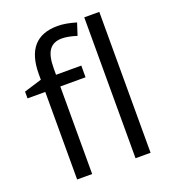

<svg xmlns="http://www.w3.org/2000/svg" viewBox="-139 -869 869 973"><g transform="rotate(-20 296.0 -382.5)"><path d="M327.1 -472.2H190.9V0H109.9V-472.2H14.2V-508.8L109.9 -538.1V-567.9Q109.9 -765.1 282.2 -765.1Q324.7 -765.1 381.8 -748L360.8 -683.1Q314 -698.2 280.8 -698.2Q234.9 -698.2 212.9 -667.7Q190.9 -637.2 190.9 -569.8V-535.2H327.1ZM505.9 0H424.8V-759.8H505.9Z"/></g></svg>

Font: WebKoruri
Style: Regular
Weight: 400
Foundry: lindwurm / mohemohe
Version: Version 1.00